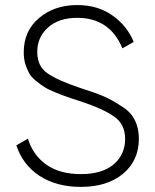

<svg xmlns="http://www.w3.org/2000/svg" viewBox="-20 -731 614 762"><path d="M300.8 10.7Q204.1 10.7 136.7 -33.2Q69.3 -78.1 44.9 -154.3Q60.5 -163.1 90.8 -180.7Q110.4 -116.2 163.1 -78.1Q216.8 -40 300.8 -40Q385.7 -40 431.6 -79.1Q476.6 -118.2 476.6 -179.7Q476.6 -238.3 432.6 -268.6Q388.7 -299.8 295.9 -330.1Q261.7 -340.8 246.1 -346.7Q231.4 -351.6 202.1 -363.3Q172.9 -375 159.2 -383.8Q144.5 -392.6 125 -408.2Q106.4 -422.9 96.7 -438.5Q87.9 -454.1 81.1 -474.6Q74.2 -497.1 74.2 -523.4Q74.2 -608.4 134.8 -659.2Q195.3 -710.9 286.1 -710.9Q368.2 -710.9 425.8 -669.9Q484.4 -628.9 510.7 -564.5Q496.1 -555.7 465.8 -539.1Q416 -660.2 286.1 -660.2Q213.9 -660.2 170.9 -622.1Q127.9 -584 127.9 -525.4Q127.9 -467.8 168 -440.4Q208 -412.1 298.8 -381.8Q357.4 -363.3 389.6 -349.6Q421.9 -335.9 459 -311.5Q497.1 -289.1 513.7 -256.8Q531.2 -223.6 531.2 -180.7Q531.2 -93.8 467.8 -41Q405.3 10.7 300.8 10.7Z"/></svg>

Font: LeFont
Style: ExtraLight
Weight: 200
Designer: Leryon MEDIA
Version: Version 1.0